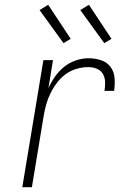

<svg xmlns="http://www.w3.org/2000/svg" viewBox="-20 -781 540 801"><path d="M73 0 161 -530H201L182 -413Q193 -438 209.5 -461.5Q226 -485 248 -502.5Q270 -520 296.5 -529Q323 -538 349 -538Q376 -538 401 -530Q426 -522 441 -502Q456 -482 458 -455Q460 -428 456 -402H416Q419 -420 418.5 -438.5Q418 -457 409.5 -472Q401 -487 384.5 -494Q368 -501 349 -501Q325 -501 300 -494Q275 -487 254.5 -472Q234 -457 218 -436Q202 -415 190.5 -391.5Q179 -368 172.5 -344.5Q166 -321 162 -296L113 0ZM415 -601 315 -739 351 -761 445 -619ZM245 -601 145 -739 181 -761 275 -619Z"/></svg>

Font: Iosevka Curly XLtObl
Style: Regular
Weight: 200
Italic angle: -9°
Monospace: yes
Designer: Belleve Invis
Foundry: Belleve Invis
Version: Version 11.1.0; ttfautohint (v1.8.3)